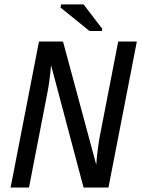

<svg xmlns="http://www.w3.org/2000/svg" viewBox="-20 -846 640 866"><path d="M356.9 0 210.4 -551.8Q203.1 -473.1 193.8 -427.7L110.8 0H27.8L155.8 -658.7H264.2L414.1 -103Q419.9 -178.7 431.2 -236.8L513.2 -658.7H597.2L469.2 0ZM383.8 -706.1 252.9 -812 255.9 -826.2H356.9L441.4 -715.8L439.5 -706.1Z"/></svg>

Font: Cousine
Style: Italic
Weight: 400
Italic angle: -12°
Monospace: yes
Designer: Steve Matteson
Foundry: Monotype Imaging Inc.
Version: Version 1.21